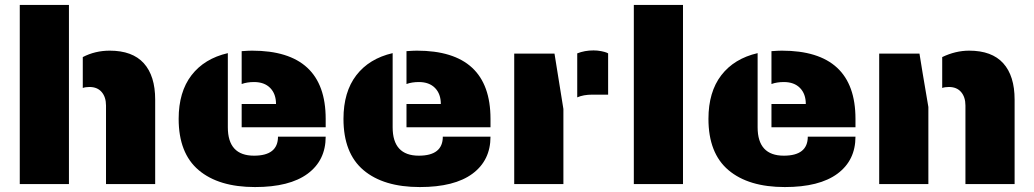

<svg xmlns="http://www.w3.org/2000/svg" viewBox="-20 -745 4185 777"><path d="M315 -514Q365 -540 424 -540Q516 -540 562 -489Q608 -438 608 -342V0H409V-318Q409 -352 391.5 -372.5Q374 -393 342 -393Q326 -393 315 -389ZM259 -725V0H60V-725Z M1000 -540Q1298 -540 1298 -264V-230H958V-324H1097Q1097 -365 1073.5 -389Q1050 -413 1008 -413Q980 -413 958 -405V-538Q986 -540 1000 -540ZM902 -530V-230Q902 -115 1008 -115Q1105 -115 1105 -192H1298Q1298 -96 1225 -42Q1152 12 1012 12Q865 12 784 -56.5Q703 -125 703 -264Q703 -373 755 -440.5Q807 -508 902 -530Z M1667 -540Q1965 -540 1965 -264V-230H1625V-324H1764Q1764 -365 1740.5 -389Q1717 -413 1675 -413Q1647 -413 1625 -405V-538Q1653 -540 1667 -540ZM1569 -530V-230Q1569 -115 1675 -115Q1772 -115 1772 -192H1965Q1965 -96 1892 -42Q1819 12 1679 12Q1532 12 1451 -56.5Q1370 -125 1370 -264Q1370 -373 1422 -440.5Q1474 -508 1569 -530Z M2382 -541Q2398 -541 2413 -538Q2428 -535 2435 -532L2441 -529V-362H2377Q2341 -362 2316 -351V-529Q2346 -541 2382 -541ZM2260 -304V-235V0H2061V-528H2224Z M2744 -725V0H2545V-725Z M3144 -540Q3442 -540 3442 -264V-230H3102V-324H3241Q3241 -365 3217.5 -389Q3194 -413 3152 -413Q3124 -413 3102 -405V-538Q3130 -540 3144 -540ZM3046 -530V-230Q3046 -115 3152 -115Q3249 -115 3249 -192H3442Q3442 -96 3369 -42Q3296 12 3156 12Q3009 12 2928 -56.5Q2847 -125 2847 -264Q2847 -373 2899 -440.5Q2951 -508 3046 -530Z M3902 -540Q3847 -540 3793 -514V-389Q3804 -393 3820 -393Q3852 -393 3869.5 -372.5Q3887 -352 3887 -318V0H4086V-342Q4086 -438 4040 -489Q3994 -540 3902 -540ZM3737 -312 3714 -448 3701 -528H3538V0H3737V-310Z"/></svg>

Font: Archicoco
Style: Regular
Weight: 400
Designer: Hector Gatti
Foundry: Hector Gatti
Version: 1.002